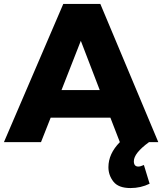

<svg xmlns="http://www.w3.org/2000/svg" viewBox="-25 -721 823 974"><path d="M637 233Q576 233 550.5 200.5Q525 168 525 127Q525 59 583 0L535 -124H232L183 0H-5L296 -701H484L778 0H731Q654 56 654 97Q654 124 677 124Q687 124 705 116L734 211Q689 233 637 233ZM481 -264 385 -514 287 -264Z"/></svg>

Font: Argentum Novus
Style: Bold
Weight: 700
Designer: Julieta Ulanovsky (font) & Cristiano Sobral (main changes)
Foundry: Julieta Ulanovsky (font) & Cristiano Sobral (main changes)
Version: Version 3.00;November 27, 2020;FontCreator 13.0.0.2655 64-bi